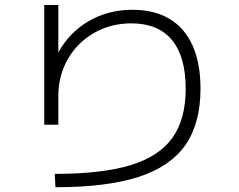

<svg xmlns="http://www.w3.org/2000/svg" viewBox="-20 -747 978 786"><path d="M740.2 -383.8Q740.2 -515.1 683.8 -583.3Q627.4 -651.4 517.6 -651.4Q434.6 -651.4 366.2 -612.8Q297.9 -574.2 258.3 -506.1Q218.8 -438 218.8 -353.5V-236.3H161.1V-726.6H218.8V-532.2Q263.7 -614.3 343.3 -660.6Q422.9 -707 522.5 -707Q611.8 -707 674.1 -669.7Q736.3 -632.3 768.6 -560.1Q800.8 -487.8 800.8 -383.8Q800.8 -241.7 738.8 -153.1Q676.8 -64.5 546.4 -22.5Q416 19.5 207 19.5L204.1 -35.2Q397 -35.2 514.2 -70.8Q631.3 -106.4 685.8 -182.9Q740.2 -259.3 740.2 -383.8Z"/></svg>

Font: Pretendard Light
Style: Regular
Weight: 300
Designer: Base glyphs from Inter by Rasmus Andersson; Hangeul glyphs from Noto Sans CJK(Source Han Sans) by Jang Soo-young and Kan
Foundry: Kil Hyung-jin
Version: Version 1.309